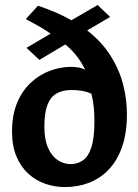

<svg xmlns="http://www.w3.org/2000/svg" viewBox="-20 -732 552 767"><path d="M239.1 15.3Q199.3 15.3 161.4 2.4Q123.6 -10.5 93.5 -37.8Q63.5 -65 45.8 -106.8Q28.1 -148.7 28.1 -206Q28.1 -272.5 48.4 -321.2Q68.7 -369.8 103.1 -401.7Q137.5 -433.7 179.5 -449.3Q221.5 -464.9 264.9 -464.9Q276 -464.9 290.9 -462.8Q305.7 -460.7 320.1 -453.6Q306.4 -482.3 286.9 -507.4Q267.4 -532.5 241.1 -554.4L137.3 -492.7L85.9 -540.9L182.2 -597.6Q160.5 -612.8 135.5 -627.1Q110.5 -641.4 82.9 -655.8L131.7 -709.1Q207.1 -684.1 265.3 -651.1L370 -712L419.9 -664.3L328.3 -610.5Q387 -564.5 421.8 -509.2Q456.6 -453.9 471.8 -394.5Q487 -335.1 487 -276.2Q487 -200.4 467.7 -145.3Q448.4 -90.3 414.3 -54.6Q380.1 -19 335.5 -1.8Q290.8 15.3 239.1 15.3ZM261.6 -76.4Q289.1 -76.4 310.6 -90.9Q332.2 -105.4 344.7 -142.5Q357.2 -179.6 357.2 -248.2Q357.2 -277.9 354.4 -304.9Q351.6 -331.9 345.4 -357.2Q328.1 -365.8 307.6 -369.1Q287.1 -372.4 266 -372.4Q230 -372.4 205.6 -358.3Q181.2 -344.2 169.2 -312.3Q157.2 -280.3 157.2 -226.3Q157.2 -174.4 172 -141.3Q186.8 -108.2 210.8 -92.3Q234.9 -76.4 261.6 -76.4Z"/></svg>

Font: Ancizar Sans Thin
Style: Regular
Weight: 100
Designer: Cesar Puertas, Viviana Monsalve, Julian Moncada, Julian Prieto, Jose Castro, Mariel Hernandez, Felipe Aragon, Sara Alarc
Version: Version 8.100